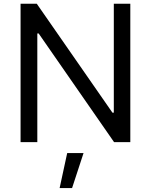

<svg xmlns="http://www.w3.org/2000/svg" viewBox="-20 -747 793 1009"><path d="M664.8 -727.3V0H579.5L183.2 -571H176.1V0H88.1V-727.3H173.3L571 -154.8H578.1V-727.3ZM293.3 241.5 333.1 57.5H419L358.7 241.5Z"/></svg>

Font: Inter Alia
Style: Regular
Weight: 400
Designer: Rasmus Andersson (Latin, Greek, Cyrillic etc.) and Evan from Shavian.info (Shavian, old style figures)
Foundry: Shavian.info
Version: Version 0.001;git-37ab20767